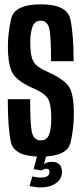

<svg xmlns="http://www.w3.org/2000/svg" viewBox="-20 -700 374 863"><path d="M163.5 142.5Q182 142.5 199.5 138Q217 133.5 230.2 124.2Q243.5 115 251 102.2Q258.5 89.5 258.5 72.5Q258.5 49.5 246.5 38.5Q234.5 27.5 213.5 27.5Q196.5 27.5 185.5 33Q174.5 38.5 168.5 46L169 66Q173 62 178 60.2Q183 58.5 188 58.5Q195 58.5 198.8 62Q202.5 65.5 202.5 73.5Q202.5 85.5 193 91.8Q183.5 98 163 98Q152.5 98 142.2 96.2Q132 94.5 125.5 93L112.5 136.5Q123.5 138.5 137.5 140.5Q151.5 142.5 163.5 142.5ZM169 66 188.5 -0.5H147L131 60.5ZM163.5 4Q283 4 297.5 -60.5Q312 -125 312 -188Q312 -274.5 291 -308.8Q270 -343 192 -378Q145.5 -398 130.8 -422.8Q116 -447.5 116 -509.5Q116 -550.5 125.8 -578.8Q135.5 -607 163 -607Q190 -607 199.8 -577.8Q209.5 -548.5 209.5 -425H311Q311 -544.5 296.5 -612.5Q282 -680.5 164 -680.5Q45 -680.5 30.2 -616Q15.5 -551.5 15.5 -490.5Q15.5 -408.5 36.8 -371Q58 -333.5 136.5 -300Q182 -280 196.2 -255Q210.5 -230 210.5 -167.5Q210.5 -122 200.8 -95.5Q191 -69 163 -69Q136 -69 125.8 -97.2Q115.5 -125.5 115.5 -254H15Q15 -125 29.2 -60.5Q43.5 4 163.5 4Z"/></svg>

Font: Anybody ExtraCondensed Medium
Style: Regular
Weight: 500
Width: 2
Version: Version 1.113;gftools[0.9.25]